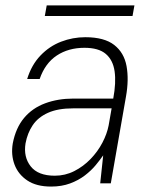

<svg xmlns="http://www.w3.org/2000/svg" viewBox="-20 -675 546 707"><path d="M168 12Q114 12 80.5 -10.5Q47 -33 33.5 -69Q20 -105 27 -147Q38 -204 68.5 -240.5Q99 -277 146 -294.5Q193 -312 250 -312H397Q408 -371 402 -412.5Q396 -454 369.5 -476.5Q343 -499 291 -499Q232 -499 189 -470.5Q146 -442 126 -384H80Q96 -436 129 -470.5Q162 -505 205 -521.5Q248 -538 294 -538Q364 -538 400.5 -509.5Q437 -481 446 -431.5Q455 -382 444 -320L388 0H349L360 -103Q349 -87 332.5 -67Q316 -47 292.5 -29Q269 -11 238 0.5Q207 12 168 12ZM182 -28Q220 -28 253.5 -45Q287 -62 313.5 -89.5Q340 -117 357 -149.5Q374 -182 380 -213L391 -276H249Q193 -276 156.5 -259.5Q120 -243 100.5 -214Q81 -185 74 -147Q66 -97 93 -62.5Q120 -28 182 -28ZM145 -616 152 -655H475L468 -616Z"/></svg>

Font: DM Sans 9pt ExtraLight
Style: Italic
Weight: 250
Italic angle: -10°
Version: Version 4.004;gftools[0.9.30]